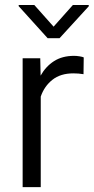

<svg xmlns="http://www.w3.org/2000/svg" viewBox="-20 -767 384 787"><path d="M323.2 -531.7 322.3 -462.9Q302.2 -466.3 280.8 -466.3Q228 -466.3 194.8 -439.9Q161.6 -413.6 147 -371.1V0H72.8V-528.3H145L146.5 -457Q167.5 -494.6 201.4 -516.4Q235.4 -538.1 283.7 -538.1Q293.9 -538.1 306.2 -536.1Q318.4 -534.2 323.2 -531.7ZM120.6 -746.6 199.7 -657.7 278.8 -746.6H343.8V-741.2L224.1 -610.4H175.3L56.6 -741.7V-746.6Z"/></svg>

Font: Vazirmatn UI Light
Style: Regular
Weight: 300
Designer: Saber Rastikerdar
Foundry: Saber Rastikerdar
Version: Version 33.003